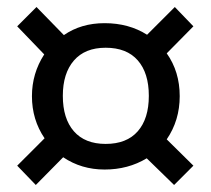

<svg xmlns="http://www.w3.org/2000/svg" viewBox="-20 -615 600 547"><path d="M455 -218 531 -143 476 -88 398 -164Q345 -132 278 -132Q212 -132 160 -167L82 -88L29 -143L107 -221Q71 -274 71 -341Q71 -406 106 -460L29 -540L84 -595L162 -515Q211 -549 278 -549Q347 -549 399 -516L478 -595L531 -540L455 -463Q492 -411 492 -341Q492 -272 455 -218ZM404 -342Q404 -407 372.5 -443Q341 -479 281 -479Q222 -479 190.5 -442.5Q159 -406 159 -342Q159 -277 190.5 -241Q222 -205 281 -205Q341 -205 372.5 -241Q404 -277 404 -342Z"/></svg>

Font: Fira GO
Style: Regular
Weight: 400
Designer: Carrois Corporate
Foundry: Carrois Corporate GbR
Version: Version 0.300